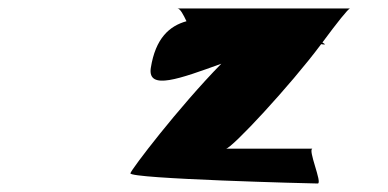

<svg xmlns="http://www.w3.org/2000/svg" viewBox="-20 -758 913 452"><path d="M287 -350C285 -337 715 -326 728 -326C740 -326 703 -408 716 -408H512C525 -408 663 -556 736 -654C745 -653 749 -652 739 -658C773 -704 800 -738 804 -738H398C404 -738 412 -723 419 -708C379 -697 346 -668 335 -598C327 -544 404 -573 501 -608C401 -506 288 -358 287 -350Z"/></svg>

Font: Ampere
Style: SuExtIta
Weight: 400
Version: Version 1